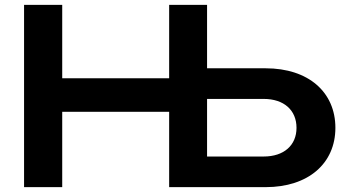

<svg xmlns="http://www.w3.org/2000/svg" viewBox="-20 -770 1423 790"><path d="M236 0V-310H676V0H1073C1249 0 1360 -98 1360 -244C1360 -391 1249 -489 1073 -489H832V-750H676V-448H236V-750H79V0ZM832 -363H1065C1148 -363 1200 -317 1200 -244C1200 -172 1148 -126 1065 -126H832Z"/></svg>

Font: Bounded Med
Style: Regular
Weight: 500
Designer: Vlad Churkin
Version: Version 3.0